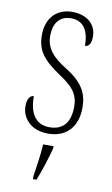

<svg xmlns="http://www.w3.org/2000/svg" viewBox="-87 -588 499 854"><g transform="rotate(10 162.5 -160.5)"><path d="M156 10C238 10 287 -43 287 -130C287 -194 263 -241 185 -289C119 -330 90 -366 90 -421C90 -472 113 -513 168 -513C223 -513 250 -475 250 -403C269 -403 278 -420 278 -450C278 -504 236 -542 169 -542C98 -542 53 -493 53 -418C53 -348 82 -310 165 -254C234 -210 250 -174 250 -128C250 -55 217 -19 157 -19C94 -19 65 -66 65 -143C49 -143 36 -128 36 -93C36 -44 73 10 156 10ZM125 208V221H141C158 181 179 113 190 71V61H143C140 113 132 160 125 208Z"/></g></svg>

Font: Noto Serif Georgian ExtraCondensed ExtraLight
Style: Regular
Weight: 200
Width: 2
Designer: Monotype Design Team, Akaki Razmadze
Foundry: Google LLC
Version: Version 2.003